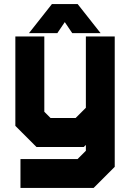

<svg xmlns="http://www.w3.org/2000/svg" viewBox="-20 -718 643 938"><path d="M158 0 55 -103V-540H196.5V-172L227 -141.5H349.5L399.5 -191.5V-540H540.5V97L437.5 200H80V59H359L399.5 18.5V-10L389.5 0ZM138.5 131.5H393L472 50.5V-470V-171L371.5 -71H194L124 -142.5V-470V-142.5L194 -71H371.5L472 -171V50.5L393 131.5H138.5ZM233.5 -698H359.5L471.5 -556H333L296.5 -610L260 -556H121.5ZM267 -659 224.5 -601 267 -659H324L366.5 -601L324 -659Z"/></svg>

Font: Tourney Black
Style: Regular
Weight: 900
Version: Version 1.015